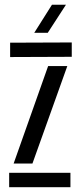

<svg xmlns="http://www.w3.org/2000/svg" viewBox="-20 -776 336 796"><path d="M18 0V-59.5H272V0ZM22 -539.5V-599L277.5 -600V-540.5ZM36.5 -98 179.5 -502H259L114.5 -98ZM122 -640 195.5 -756.5H253.5L178 -640Z"/></svg>

Font: Big Shoulders Stencil Display Thin Medium
Style: Regular
Weight: 500
Version: Version 2.001